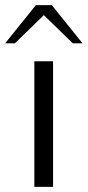

<svg xmlns="http://www.w3.org/2000/svg" viewBox="-36 -729 342 749"><path d="M98 -490H171V0H98ZM104 -709H166L286 -560H248L135 -670L22 -560H-16Z"/></svg>

Font: Fahkwang Light
Style: Regular
Weight: 300
Version: Version 1.000; ttfautohint (v1.6)